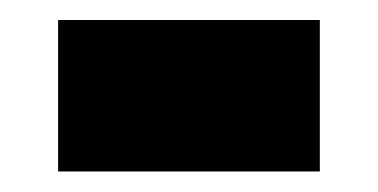

<svg xmlns="http://www.w3.org/2000/svg" viewBox="-20 -167 368 187"><path d="M36.6 0H291.5V-147.5H36.6Z"/></svg>

Font: Vazirmatn Black
Style: Regular
Weight: 900
Designer: Saber Rastikerdar
Foundry: Saber Rastikerdar
Version: Version 33.003